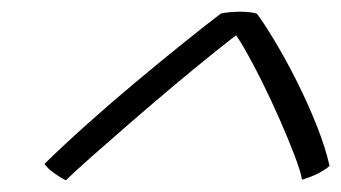

<svg xmlns="http://www.w3.org/2000/svg" viewBox="-20 -686 583 328"><path d="M419 -662.5Q431 -646.5 449.2 -616.2Q467.5 -586 486.5 -548.2Q505.5 -510.5 520.8 -472.2Q536 -434 543 -402.5Q533.5 -394.5 521.5 -388.8Q509.5 -383 496 -379Q493.5 -393.5 483 -421Q472.5 -448.5 458 -481.5Q443.5 -514.5 427.8 -546.2Q412 -578 398.2 -602Q384.5 -626 375.5 -635L398 -637Q375.5 -620 342.8 -593.8Q310 -567.5 273.2 -536.5Q236.5 -505.5 201.2 -475Q166 -444.5 137.2 -419Q108.5 -393.5 92.5 -378Q84 -382 72.8 -390Q61.5 -398 56 -406Q87.5 -437 127.8 -473Q168 -509 210.8 -544.8Q253.5 -580.5 292 -611.5Q330.5 -642.5 357.5 -663Q364.5 -664.5 373 -665.2Q381.5 -666 389.5 -666Q399.5 -666 407.5 -665Q415.5 -664 419 -662.5Z"/></svg>

Font: Grandstander Thin ExtraLight
Style: Italic
Weight: 250
Italic angle: -15°
Version: Version 1.200